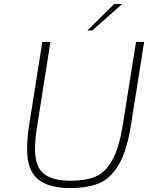

<svg xmlns="http://www.w3.org/2000/svg" viewBox="-20 -945 749 971"><path d="M117 -190Q117 -251 129 -323L194 -733H235L170 -320Q157 -244 157 -191Q157 -103 201 -67Q245 -31 336 -31Q414 -31 463.5 -52Q513 -73 548 -135.5Q583 -198 602 -320L668 -733H709L643 -317Q622 -182 580.5 -112Q539 -42 481 -18Q423 6 335 6Q225 6 171 -39.5Q117 -85 117 -190ZM558 -925H598L447 -791H422Z"/></svg>

Font: Exo ExtraLight
Style: Italic
Weight: 275
Italic angle: -9°
Designer: Natanael Gama
Foundry: Natanael Gama
Version: Version 1.500; ttfautohint (v1.6)